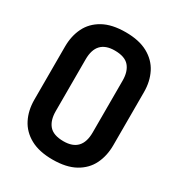

<svg xmlns="http://www.w3.org/2000/svg" viewBox="-189 -916 977 1053"><g transform="rotate(30 300.0 -390.0)"><path d="M300 13Q215 13 159.5 -17.5Q104 -48 77 -101Q50 -154 50 -222V-558Q50 -625 76 -678Q102 -731 157.5 -762Q213 -793 300 -793Q385 -793 440.5 -762.5Q496 -732 523 -679Q550 -626 550 -558V-222Q550 -155 524 -102Q498 -49 442.5 -18Q387 13 300 13ZM302 -104Q417 -104 417 -226V-554Q417 -612 389.5 -644Q362 -676 298 -676Q183 -676 183 -554V-226Q183 -168 210.5 -136Q238 -104 302 -104Z"/></g></svg>

Font: Tanohe Sans SemiBold
Style: Regular
Weight: 600
Designer: Village Type and Design LLC & Cristiano Sobral
Foundry: Cooper Hewitt Smithsonian Design Museum
Version: Version 1.00;September 29, 2021;FontCreator 13.0.0.2655 64-b